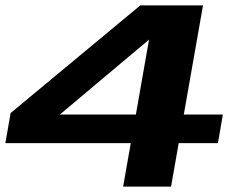

<svg xmlns="http://www.w3.org/2000/svg" viewBox="-24 -695 926 715"><path d="M434.5 0 463 -162H-4L15.5 -274L498.5 -675H732L660.5 -268.5H806L787.5 -162H641.5L613 0ZM199 -268.5H482L531 -547.5Z"/></svg>

Font: Anybody UltraExpanded SemiBold
Style: Italic
Weight: 600
Width: 9
Italic angle: -10°
Designer: Tyler Finck
Foundry: Etcetera Type Company
Version: Version 1.010; ttfautohint (v1.8.3) -l 8 -r 50 -G 200 -x 14 